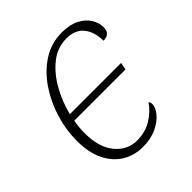

<svg xmlns="http://www.w3.org/2000/svg" viewBox="-158 -654 771 771"><g transform="rotate(-45 227.5 -268.0)"><path d="M216 10Q169 10 130.5 -13Q92 -36 69 -81.5Q46 -127 46 -197Q46 -257 64.5 -318Q83 -379 118 -431Q153 -483 202 -514.5Q251 -546 312 -546Q356 -546 386 -530.5Q416 -515 430.5 -491Q445 -467 445 -442Q445 -404 406 -404Q406 -455 381 -485.5Q356 -516 308 -516Q256 -516 215 -483.5Q174 -451 145 -399.5Q116 -348 102 -291H393L387 -260H96Q90 -227 90 -195Q90 -114 127 -69.5Q164 -25 218 -25Q266 -25 302 -47.5Q338 -70 359 -101Q365 -97 365 -86Q365 -66 347 -44Q329 -22 295.5 -6Q262 10 216 10Z"/></g></svg>

Font: Noto Serif ExtraLight
Style: Italic
Weight: 200
Italic angle: -12°
Designer: Monotype Design Team
Foundry: Monotype Imaging Inc.
Version: Version 2.014; ttfautohint (v1.8.4.7-5d5b)